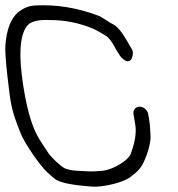

<svg xmlns="http://www.w3.org/2000/svg" viewBox="-40 -679 667 719"><path d="M482.8 -279.5C467.8 -279.5 457.4 -267 459.9 -252L466.6 -212.1C471.4 -182.9 465.9 -145.6 448.7 -100.9C440.4 -80.8 390.7 -45.9 345.8 -39.7C290.2 -35.1 306.4 -37.3 249.2 -39.5C227.7 -40.8 212.6 -44.1 200.3 -49.6C184.3 -60.1 166.2 -76.1 144.5 -100.8C132.1 -119 118.7 -139.6 106.3 -159.5C77.9 -205.3 55.5 -285.4 41.5 -398.7C28.5 -505.3 40.9 -567.8 70.4 -590.8C86.5 -600.8 110.8 -605.7 145.1 -604L145.6 -604H146C203.3 -604 257.4 -593.1 308.9 -571.4C322.9 -565.3 339.8 -554.6 354.5 -546.2L355 -545.5L355.4 -545.3C363.3 -541.7 376.7 -527.7 391.1 -500.5L391.8 -498.1L403.2 -480C410.8 -466.4 420.1 -455.7 431.6 -451.2C448.7 -443.5 456.7 -462.3 457.3 -477.5C458.4 -484.3 456.6 -492.4 450.9 -499.7C447.8 -504.4 443.4 -511.9 438.1 -522C417.4 -557.3 400.2 -580.6 380.3 -589.8C363.2 -598.5 350.6 -609.2 330.1 -620C330.1 -620 329.6 -619.8 329.6 -619.8C329.6 -619.8 328.9 -620 328.9 -620C249.9 -650.1 170 -663 90.2 -658.4C68.5 -657.3 48.9 -649 30.2 -635C0.9 -612 -14.8 -569.8 -19.8 -510.8C-21.4 -490 -18.7 -451.7 -12.2 -393.8C0.7 -279.9 2.5 -269.2 36.9 -180.6C52 -142 108 -61.6 135.4 -35.2C151.2 -20.4 162.8 -10.4 172.5 -4.5C194.4 7.6 247.2 15.4 273.7 17C292.7 18.4 311.5 22.1 335.4 19C382.1 13.6 429.5 -1.1 449.5 -16.8C463.5 -28.6 472.7 -34.2 486.1 -51C500.1 -68.2 526.3 -135.4 523.6 -170.5C521.7 -193.8 522.9 -204.2 519.3 -226L514.9 -252C512.4 -267 497.9 -279.5 482.8 -279.5Z"/></svg>

Font: MewTooHand
Style: BdLta
Weight: 400
Designer: Mew Too, Robert Jablonski
Version: Version 0.77